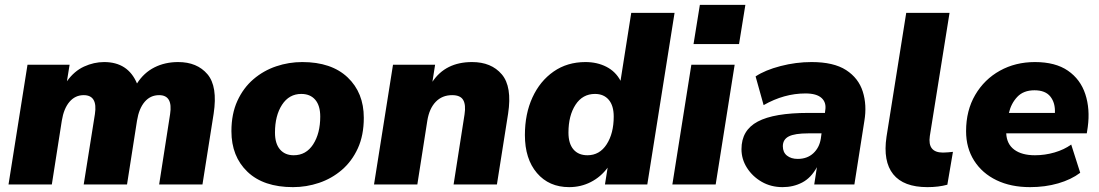

<svg xmlns="http://www.w3.org/2000/svg" viewBox="-20 -758 4518 789"><path d="M15 0 93 -492H266L255 -424Q285 -466 325.5 -484.5Q366 -503 408 -503Q506 -503 543 -415Q571 -459 614.5 -481Q658 -503 712 -503Q790 -503 832.5 -453Q875 -403 858 -291L812 0H634L679 -289Q691 -367 634 -367Q598 -367 574.5 -339.5Q551 -312 543 -262L502 0H324L370 -289Q382 -367 324 -367Q289 -367 265.5 -339.5Q242 -312 234 -262L193 0Z M1184 11Q1063 11 997 -52Q931 -115 931 -219Q931 -290 955.5 -343.5Q980 -397 1021.5 -432.5Q1063 -468 1115 -485.5Q1167 -503 1222 -503Q1342 -503 1408.5 -440Q1475 -377 1475 -274Q1475 -202 1450.5 -148.5Q1426 -95 1384.5 -59.5Q1343 -24 1291 -6.5Q1239 11 1184 11ZM1187 -120Q1238 -120 1267 -165Q1296 -210 1296 -279Q1296 -324 1275.5 -348Q1255 -372 1218 -372Q1168 -372 1139 -327.5Q1110 -283 1110 -213Q1110 -168 1130.5 -144Q1151 -120 1187 -120Z M1517 0 1595 -492H1768L1757 -422Q1811 -503 1920 -503Q1999 -503 2042 -452.5Q2085 -402 2068 -291L2022 0H1844L1889 -288Q1895 -327 1883.5 -347Q1872 -367 1838 -367Q1797 -367 1770.5 -339.5Q1744 -312 1736 -262L1695 0Z M2319 11Q2236 11 2186.5 -47Q2137 -105 2137 -203Q2137 -290 2168 -357.5Q2199 -425 2255 -464Q2311 -503 2386 -503Q2434 -503 2472 -483.5Q2510 -464 2530 -426L2574 -705H2752L2640 0H2466L2477 -69Q2449 -31 2408 -10Q2367 11 2319 11ZM2394 -120Q2444 -120 2473 -165Q2502 -210 2502 -279Q2502 -324 2481.5 -348Q2461 -372 2425 -372Q2374 -372 2345 -327.5Q2316 -283 2316 -213Q2316 -168 2336.5 -144Q2357 -120 2394 -120Z M2830 -577 2856 -738H3043L3017 -577ZM2743 0 2821 -492H2999L2921 0Z M3196 11Q3148 11 3110 -11Q3072 -33 3049.5 -68.5Q3027 -104 3027 -145Q3027 -223 3094 -258.5Q3161 -294 3302 -294H3370L3371 -303Q3377 -336 3356.5 -355Q3336 -374 3290 -374Q3202 -374 3118 -326L3085 -444Q3124 -470 3187.5 -486.5Q3251 -503 3315 -503Q3406 -503 3457 -470Q3508 -437 3525.5 -381.5Q3543 -326 3532 -261L3491 0H3326L3337 -71Q3313 -27 3276.5 -8Q3240 11 3196 11ZM3258 -105Q3297 -105 3322 -128Q3347 -151 3353 -188L3356 -210H3302Q3246 -210 3221.5 -197.5Q3197 -185 3197 -157Q3197 -132 3214 -118.5Q3231 -105 3258 -105Z M3791 11Q3693 11 3650.5 -42Q3608 -95 3623 -196L3704 -705H3882L3801 -199Q3791 -131 3855 -131Q3865 -131 3875.5 -132Q3886 -133 3896 -134L3873 1Q3837 11 3791 11Z M4213 11Q4134 11 4075 -17.5Q4016 -46 3983 -98Q3950 -150 3950 -219Q3950 -304 3987.5 -368Q4025 -432 4089 -467.5Q4153 -503 4233 -503Q4317 -503 4368.5 -467.5Q4420 -432 4440 -371Q4460 -310 4450 -236L4446 -210H4115Q4117 -166 4148 -143Q4179 -120 4233 -120Q4274 -120 4313.5 -131.5Q4353 -143 4382 -164L4419 -48Q4382 -20 4328.5 -4.5Q4275 11 4213 11ZM4231 -387Q4186 -387 4160.5 -360Q4135 -333 4126 -294H4315Q4317 -335 4296.5 -361Q4276 -387 4231 -387Z"/></svg>

Font: Nunito Sans Black
Style: Italic
Weight: 900
Italic angle: -9°
Designer: Vernon Adams
Foundry: Vernon Adams
Version: Version 3.006; ttfautohint (v1.8.3)